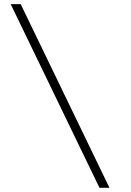

<svg xmlns="http://www.w3.org/2000/svg" viewBox="-20 -806 626 919"><path d="M456.1 92.8 31.2 -786.1H79.1L503.9 92.8Z"/></svg>

Font: Cascadia Code ExtraLight
Style: Regular
Weight: 200
Monospace: yes
Designer: Aaron Bell
Foundry: Saja Typeworks
Version: Version 2407.024; ttfautohint (v1.8.4)